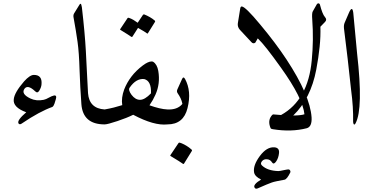

<svg xmlns="http://www.w3.org/2000/svg" viewBox="-20 -749 2248 1156"><path d="M308 -125Q303 -110 295 -105Q258 -92 211.5 -67Q165 -42 109 -4Q99 2 93 -4Q91 -6 91 -7Q82 -25 138 -73Q56 -103 63 -152Q67 -192 125 -259Q160 -298 184 -298Q235 -298 230 -242Q229 -224 217 -204Q206 -185 192 -199Q147 -242 127 -214Q106 -183 163 -156Q198 -139 243 -148Q257 -151 274 -161Q283 -166 291 -169.5Q299 -173 305 -174Q324 -177 316 -151Z M458 -720Q462 -727 465 -726Q470 -726 473 -705Q491 -550 497 -440Q502 -336 505.5 -273Q509 -210 510 -188Q517 -96 610 -90Q637 -88 631 -54Q622 0 610 0Q479 0 470 -122Q466 -173 463.5 -224.5Q461 -276 459 -328Q456 -432 447 -496.5Q438 -561 423 -643Q420 -658 426 -668Z M893 -379Q896 -379 898 -378.5Q900 -378 902 -377Q926 -362 933 -322Q946 -246 916 -179Q909 -163 900 -147Q891 -131 880 -115Q911 -104 938 -97.5Q965 -91 988 -90Q998 -90 1000 -65Q1006 -2 988 0Q908 9 782 -58Q744 -39 687 -20Q627 0 610 0Q598 0 592 -22Q589 -33 589.5 -44Q590 -55 592 -66Q597 -89 610 -90Q639 -95 665 -101.5Q691 -108 716 -116Q709 -160 728 -211Q744 -252 771.5 -288Q799 -324 840 -355Q872 -379 893 -379ZM848 -273Q800 -278 761 -222Q750 -208 772 -178Q795 -148 823 -148Q852 -148 889 -187Q892 -262 848 -273ZM841 -660Q843 -663 849 -662Q866 -655 882 -646Q898 -637 912 -625Q916 -621 913 -617L870 -548Q868 -545 862 -550Q859 -553 846.5 -560.5Q834 -568 811 -581L777 -528Q774 -524 768 -529Q764 -532 748.5 -542Q733 -552 705 -569Q701 -571 704 -574L748 -640Q750 -643 755 -642Q770 -637 783.5 -629Q797 -621 809 -612Z M1048 -211 1076 -273Q1084 -291 1094 -274Q1114 -237 1118 -193.5Q1122 -150 1109 -98Q1085 0 988 0Q978 0 967 -51Q962 -77 972 -86Q978 -91 988 -90Q1047 -87 1077 -122Q1079 -124 1077 -129Q1071 -157 1050 -187Q1042 -198 1048 -211ZM1055 112Q1057 109 1063 110Q1103 124 1134 152Q1138 156 1135 160L1088 236Q1085 241 1078 235Q1074 232 1057 221Q1040 210 1008 191Q1003 188 1006 185Z M1628 -60Q1700 -53 1746 -53.5Q1792 -54 1813 -61Q1803 -158 1672 -341Q1625 -407 1590 -451.5Q1555 -496 1532 -518L1517 -492Q1504 -483 1493 -496L1424 -570Q1409 -587 1412 -609L1426 -696Q1428 -710 1435 -710Q1456 -711 1547 -601Q1593 -546 1632.5 -493.5Q1672 -441 1705 -391Q1847 -175 1856 -42Q1859 14 1827 23Q1734 47 1623 29Q1612 28 1609 22Q1591 -21 1614 -51Q1622 -62 1628 -60ZM1693 333Q1666 338 1646.5 342Q1627 346 1616 350Q1605 354 1584 362.5Q1563 371 1532 385Q1519 391 1513 381Q1501 363 1552 332Q1515 314 1510 290Q1502 248 1544 191Q1586 134 1633 138Q1663 141 1660 172Q1657 203 1642 224Q1628 244 1618 229Q1607 211 1588 210Q1568 208 1557 222Q1545 237 1558 248Q1591 279 1656 281Q1661 281 1668.5 279.5Q1676 278 1686 276Q1697 274 1704 272.5Q1711 271 1715 271Q1724 271 1727 278Q1730 284 1728 289Q1708 330 1693 333Z M1746 -54Q1716 -24 1675 -23Q1649 -23 1649 -33Q1649 -44 1673 -57Q1835 -147 1857 -386Q1869 -509 1860 -631Q1857 -670 1863 -680Q1874 -699 1880 -710Q1886 -721 1888 -724Q1893 -730 1898 -729Q1905 -727 1906 -722Q1921 -664 1936 -647Q1951 -631 1937 -617L1909 -588Q1911 -532 1904.5 -467.5Q1898 -403 1884 -329Q1851 -156 1746 -54Z M2080 -670Q2101 -719 2107 -672L2130 -427Q2168 -96 2121 -7Q2114 5 2110 -1Q2106 -6 2106 -18Q2108 -102 2094 -207Q2094 -211 2073 -397L2051 -578Q2049 -598 2055 -612Z"/></svg>

Font: Amiri Quran
Style: Regular
Weight: 400
Designer: Khaled Hosny
Version: Version 0.117